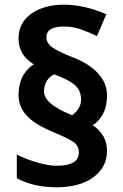

<svg xmlns="http://www.w3.org/2000/svg" viewBox="-20 -790 526 820"><path d="M168 -398.9Q168 -345.7 288.1 -297.9Q326.2 -326.2 326.2 -364.3Q326.2 -402.3 301.5 -425.3Q276.9 -448.2 211.9 -472.2Q193.8 -465.3 180.9 -446Q168 -426.8 168 -398.9ZM51.8 -28.8V-129.9Q91.3 -109.9 139.6 -95.9Q188 -82 222.2 -82Q316.9 -82 316.9 -139.2Q316.9 -158.2 304.2 -174.6Q291.5 -190.9 209 -225.1Q126.5 -259.3 92.8 -297.6Q59.1 -335.9 59.1 -383.8Q59.1 -472.7 124 -515.1Q59.1 -556.2 59.1 -624.5Q59.1 -692.9 113.5 -731.4Q168 -770 253.9 -770Q339.8 -770 434.1 -729L394 -636.2Q360.8 -651.9 326.4 -664.3Q292 -676.8 253.9 -676.8Q178.2 -676.8 178.2 -630.9Q178.2 -606.9 202.4 -588.6Q226.6 -570.3 293.9 -543.9Q361.3 -517.6 399.2 -476.3Q437 -435.1 437 -381.8Q437 -295.4 376 -254.9Q437 -215.3 437 -145.5Q437 -75.7 378.7 -33Q320.3 9.8 221.7 9.8Q123 9.8 51.8 -28.8Z"/></svg>

Font: OpenSans-Bold
Style: Bold
Weight: 700
Foundry: Ascender Corporation
Version: Version 1.10